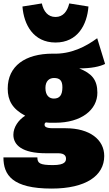

<svg xmlns="http://www.w3.org/2000/svg" viewBox="-32 -870 633 1120"><path d="M292 -622C421 -622 476 -726 484 -832L372 -850C361 -804 336 -771 292 -771C247 -771 222 -804 212 -850L99 -832C107 -726 163 -622 292 -622ZM535 -647C468 -598 382 -553 275 -557C115 -557 13 -485 13 -353C13 -284 40 -235 115 -195C76 -171 46 -128 46 -84C46 -24 97 24 236 24H308C347 24 353 43 353 55C353 70 349 93 277 93C200 93 186 82 186 48H-12C-12 151 40 230 269 230C469 230 576 155 576 40C576 -56 491 -122 351 -122H276C228 -122 228 -137 228 -143C228 -149 230 -153 236 -156C254 -153 270 -154 291 -154C442 -154 536 -229 536 -329C536 -406 502 -442 430 -471C502 -471 551 -482 581 -497ZM283 -415C316 -415 332 -401 332 -361C332 -314 315 -295 282 -295C257 -295 233 -311 233 -357C233 -398 256 -415 283 -415Z"/></svg>

Font: Fira Sans Ultra
Style: Regular
Weight: 950
Designer: Carrois Corporate & Edenspiekermann AG
Foundry: Carrois Corporate GbR & Edenspiekermann AG
Version: Version 4.203;PS 004.203;hotconv 1.0.88;makeotf.lib2.5.64775